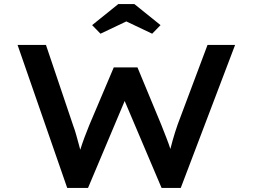

<svg xmlns="http://www.w3.org/2000/svg" viewBox="-20 -920 1237 940"><path d="M309 0 66 -700H205L338 -306Q346 -285 353 -260Q360 -235 367 -209Q374 -183 380 -160Q386 -137 390 -119L352 -120Q362 -152 372 -184Q382 -216 393.5 -247Q405 -278 417 -307L537 -590H653L770 -308Q782 -277 794.5 -245.5Q807 -214 816.5 -183.5Q826 -153 832 -127L797 -122Q801 -140 806 -158.5Q811 -177 815.5 -196Q820 -215 825.5 -233.5Q831 -252 837 -272Q843 -292 850 -311L996 -700H1131L865 0H771L580 -450L599 -446L411 0ZM472 -755 431 -797 559 -900H638L766 -797L725 -755L584 -822H613Z"/></svg>

Font: Lexend Peta Medium
Style: Regular
Weight: 500
Designer: Bonnie Shaver-Troup, Thomas Jockin
Foundry: Lexend
Version: Version 1.007